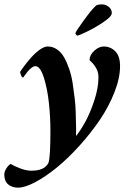

<svg xmlns="http://www.w3.org/2000/svg" viewBox="-94 -653 603 886"><path d="M262.7 -488.3Q254.9 -493.2 253.9 -500Q256.3 -508.8 292 -558.1Q327.6 -607.4 347.7 -626Q354.5 -632.8 377.9 -632.8Q392.6 -632.8 407.2 -621.8Q421.9 -610.8 421.9 -592.8Q421.9 -577.1 384.8 -552Q347.7 -526.9 310.8 -508.8Q273.9 -490.7 262.7 -488.3ZM126 -438.5Q149.9 -438.5 169.7 -424.6Q189.5 -410.6 202.6 -387Q215.8 -363.3 226.1 -332.5Q236.3 -301.8 241.5 -267.6Q246.6 -233.4 250.7 -198.7Q254.9 -164.1 255.4 -132.8Q255.9 -101.6 256.8 -76.2Q257.8 -50.8 256.8 -35.6Q256.8 -28.3 256.8 -25.4Q277.3 -50.3 299.6 -90.6Q321.8 -130.9 341.1 -189.2Q360.4 -247.6 360.4 -296.9Q360.4 -322.3 347.4 -342.5Q334.5 -362.8 319.3 -375Q319.3 -398.9 340.8 -418.7Q362.3 -438.5 384.8 -438.5Q415.5 -438.5 437.7 -416.5Q460 -394.5 460 -347.7Q460 -293 434.1 -227.1Q408.2 -161.1 367.2 -100.6Q326.2 -40 273.9 18.1Q221.7 76.2 169.9 118.7Q118.2 161.1 69.8 187Q21.5 212.9 -10.7 212.9Q-38.6 212.9 -56.4 197.8Q-74.2 182.6 -74.2 152.3Q-74.2 139.6 -64.9 124.5Q-55.7 109.4 -44.9 103.5Q-27.8 113.8 -0.2 124.3Q27.3 134.8 51.8 134.8Q72.8 134.8 88.9 130.1Q105 125.5 113.3 118.2Q121.6 110.8 125 106.2Q128.4 101.6 129.9 97.7Q138.7 70.3 138.7 -49.8Q138.7 -111.3 131.8 -176.8Q125 -242.2 108.4 -294.9Q91.8 -347.7 69.3 -347.7Q61 -347.7 50.8 -339.8Q40 -331.1 33.2 -322.3Q26.4 -313.5 19.5 -304.2L12.7 -294.9Q7.3 -295.4 2.7 -306.9Q-2 -318.4 -1 -321.3Q4.4 -330.6 17.3 -347.9Q30.3 -365.2 48.8 -386.5Q67.4 -407.7 88.6 -423.1Q109.9 -438.5 126 -438.5Z"/></svg>

Font: Amiri
Style: Bold Slanted
Weight: 700
Italic angle: 9°
Designer: Khaled Hosny
Version: Version 000.107